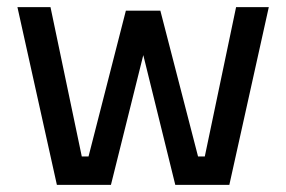

<svg xmlns="http://www.w3.org/2000/svg" viewBox="-20 -520 805 540"><path d="M29 -500H122L210 -80H229L334 -490H431L537 -80H556L644 -500H736L625 0H473L383 -365L292 0H140Z"/></svg>

Font: sheba-seeBold
Style: Regular
Weight: 600
Designer: Mohamed Galeb, the designers
Foundry: Kief Type Foundry
Version: Version 2.010; ttfautohint (v1.5.33-1714) -l 8 -r 50 -G 200 